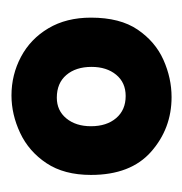

<svg xmlns="http://www.w3.org/2000/svg" viewBox="-12 -696 326 343"><g transform="rotate(90 151.5 -524.0)"><path d="M150 -381Q113 -381 81 -398Q49 -415 30 -447Q11 -479 11 -523Q11 -575 32.5 -606.5Q54 -638 86.5 -652.5Q119 -667 153 -667Q209 -667 250.5 -630.5Q292 -594 292 -523Q292 -475 271 -443.5Q250 -412 217 -396.5Q184 -381 150 -381ZM154 -462Q177 -462 191 -479Q205 -496 205 -523Q205 -551 190.5 -568Q176 -585 151 -585Q127 -585 113 -568Q99 -551 99 -524Q99 -496 113.5 -479Q128 -462 154 -462Z"/></g></svg>

Font: Bricolage Grotesque 48pt Condensed SemiBold
Style: Regular
Weight: 600
Width: 3
Designer: Mathieu Triay
Foundry: Atelier Triay
Version: Version 1.000; ttfautohint (v1.8.4.7-5d5b);gftools[0.9.32]